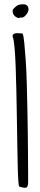

<svg xmlns="http://www.w3.org/2000/svg" viewBox="-20 -907 193 917"><path d="M40 -733.4Q40 -741.2 45.4 -744.6Q50.8 -748 58.1 -748.5Q65.4 -749 73.7 -748Q82 -747.1 87.9 -747.1Q92.8 -735.4 96.2 -700.7Q99.6 -666 103 -616.7Q106.4 -567.4 107.9 -507.8Q109.4 -448.2 110.8 -387.2Q112.3 -326.2 112.8 -267.6Q113.3 -209 113.8 -160.6Q114.3 -112.3 114.3 -78.1V-34.2Q113.3 -14.6 106 -11.2Q98.6 -7.8 72.3 -15.6Q69.3 -16.6 67.4 -44.9Q65.4 -73.2 64.5 -119.6Q63.5 -166 62.5 -226.1Q61.5 -286.1 60.5 -349.6Q59.6 -413.1 58.1 -476.6Q56.6 -540 54.7 -592.3Q52.7 -644.5 49.3 -682.1Q45.9 -719.7 40 -733.4ZM41 -861.3Q54.7 -877 64.5 -881.8Q74.2 -886.7 89.8 -886.7Q116.2 -886.7 116.2 -861.3Q116.2 -856.4 112.8 -849.1Q109.4 -841.8 103.5 -835Q97.7 -828.1 91.3 -824.7Q85 -821.3 78.1 -824.2Q72.3 -819.3 64.9 -821.8Q57.6 -824.2 51.3 -829.6Q44.9 -835 42 -843.3Q39.1 -851.6 41 -861.3Z"/></svg>

Font: Shadows Into Light
Style: Regular
Weight: 400
Designer: Kimberly Geswein
Foundry: Kimberly Geswein
Version: Version 001.000